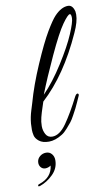

<svg xmlns="http://www.w3.org/2000/svg" viewBox="-93 -673 527 926"><g transform="rotate(-10 170.5 -210.5)"><path d="M126 -19Q162 -19 196 -67.5Q230 -116 268 -191Q276 -205 283 -202Q288 -198 285 -191.5Q282 -185 272.5 -163.5Q263 -142 258.5 -133.5Q254 -125 242.5 -103.5Q231 -82 222.5 -71.5Q214 -61 199.5 -44.5Q185 -28 172 -20Q137 2 106 2Q75 2 58 -11.5Q41 -25 37.5 -40.5Q34 -56 34 -68Q34 -80 35 -99Q38 -131 47.5 -161Q57 -191 58 -195Q81 -278 123.5 -376Q166 -474 195.5 -523.5Q225 -573 242 -591Q276 -627 309 -627Q332 -627 340 -594Q341 -588 341 -579Q341 -545 317 -493Q231 -302 112 -193Q111 -189 103 -165.5Q95 -142 89.5 -120.5Q84 -99 84 -77.5Q84 -56 94 -37.5Q104 -19 126 -19ZM311 -586Q301 -586 273 -546.5Q245 -507 197.5 -404.5Q150 -302 120 -225Q171 -277 221 -356Q271 -435 294.5 -490.5Q318 -546 318 -566Q318 -586 311 -586ZM120 95Q120 135 90.5 164Q61 193 26 205Q23 206 20 206Q17 206 17 202Q17 197 25 195Q87 174 93 117Q80 126 66 126Q52 126 43.5 115Q35 104 37 88.5Q39 73 52 62.5Q65 52 82 52Q99 52 109.5 64.5Q120 77 120 95Z"/></g></svg>

Font: Great Vibes
Style: Regular
Weight: 400
Designer: Robert E. Leuschke
Foundry: Robert E. Leuschke
Version: Version 1.001